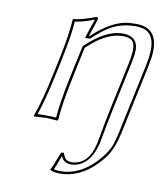

<svg xmlns="http://www.w3.org/2000/svg" viewBox="-76 -503 675 779"><g transform="rotate(10 261.5 -113.0)"><path d="M441.4 2Q425.8 75.7 397.5 112.8Q386.7 127 370.6 144Q304.2 212.4 222.7 212.9Q194.8 212.4 182.6 205.1L182.1 202.1Q188.5 193.8 205.6 147Q210 135.3 213.9 127.9L224.1 127Q232.4 151.4 244.1 156.2Q252 158.7 261.2 159.2Q331.1 157.7 351.6 63Q352.5 58.6 355 44.4Q365.7 -18.1 382.3 -96.2L420.9 -277.8Q437 -353.5 416 -371.1Q403.3 -380.4 379.9 -380.9Q320.8 -380.9 259.3 -330.1Q246.6 -319.3 233.4 -307.1L206.5 -180.2Q182.6 -66.9 178.2 0L175.3 2.9Q173.3 2.9 127.9 0L78.6 2.9L78.1 0Q102.1 -64.5 126.5 -180.2L138.2 -234.9Q163.6 -355 165.5 -411.1L168 -414.1Q199.7 -416.5 253.9 -437Q257.3 -438.5 259.3 -439Q267.1 -437 266.1 -429.2L241.7 -356.9H244.1Q323.2 -431.2 393.1 -438Q406.2 -439 422.4 -439Q522.9 -439 507.8 -316.9Q505.4 -299.8 501.5 -280.8ZM431.6 0 491.7 -283.2Q517.1 -402.8 458.5 -423.8Q452.6 -425.8 447.8 -426.8Q435.5 -429.2 422.4 -429.2Q360.4 -429.2 312.5 -398.9Q283.2 -380.4 251 -349.6L248 -347.2H228L231.9 -359.9Q243.7 -397 254.4 -426.8Q205.1 -408.2 175.3 -404.8Q172.4 -347.2 147.9 -232.9L136.2 -177.7Q112.8 -67.9 91.8 -8.8Q108.4 -10.3 127.9 -9.8Q151.9 -9.8 168.5 -8.3Q173.3 -73.7 196.3 -182.1L224.1 -312L226.6 -314.5Q302.7 -386.2 366.2 -390.6Q373.5 -391.1 379.9 -391.1Q438 -389.2 439 -334Q438.5 -312 430.7 -275.9L392.1 -93.8Q375.5 -15.6 364.7 45.4Q362.3 60.1 361.3 64.9Q335 165 261.2 168.9Q230 168 218.8 141.6Q216.3 147.9 211.4 161.6Q202.1 187.5 195.8 199.7Q208.5 203.1 222.7 203.1Q300.8 202.1 363.3 137.2Q404.8 93.8 418 54.2Q424.3 33.2 431.6 0Z"/></g></svg>

Font: Linux Biolinum Outline O
Style: Italic
Weight: 400
Italic angle: -12°
Designer: Philipp H. Poll
Foundry: Philipp H. Poll
Version: Version 0.6.2